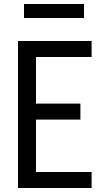

<svg xmlns="http://www.w3.org/2000/svg" viewBox="-20 -940 540 960"><path d="M70 0V-735H438V-655H160V-422H382V-342H160V-80H438V0ZM100 -850V-920H400V-850Z"/></svg>

Font: Iosevka Bendy Medium
Style: Regular
Weight: 500
Monospace: yes
Designer: Belleve Invis
Foundry: Belleve Invis
Version: Version 30.1.2